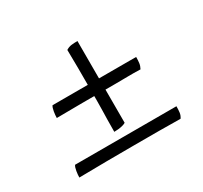

<svg xmlns="http://www.w3.org/2000/svg" viewBox="-101 -618 752 712"><g transform="rotate(-30 275.0 -262.0)"><path d="M53 -41Q53 -52 55.5 -67.5Q58 -83 63 -90H497Q497 -75 495.5 -63.5Q494 -52 487 -42Q466 -42 443.5 -42.5Q421 -43 396 -43Q371 -43 343.5 -43Q316 -43 285 -43Q222 -43 170 -42.5Q118 -42 53 -41ZM91 -274Q91 -285 93.5 -300.5Q96 -316 101 -323H459Q459 -308 457.5 -297Q456 -286 450 -275Q418 -276 394.5 -275.5Q371 -275 345 -275Q319 -275 277 -275Q246 -275 200.5 -275Q155 -275 91 -274ZM250 -123Q250 -153 250.5 -175.5Q251 -198 251.5 -217.5Q252 -237 252 -256Q252 -275 252 -298Q252 -322 252 -344.5Q252 -367 252 -396.5Q252 -426 251 -473Q262 -480 273.5 -481.5Q285 -483 300 -483V-133Q296 -130 287 -127.5Q278 -125 268 -124Q258 -123 250 -123Z"/></g></svg>

Font: Vollkorn
Style: Regular
Weight: 400
Designer: Friedrich Althausen
Foundry: Friedrich Althausen
Version: Version 4.104